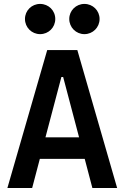

<svg xmlns="http://www.w3.org/2000/svg" viewBox="-20 -945 626 965"><path d="M17.1 0H141.6L180.2 -146.5H405.8L444.3 0H568.8L368.7 -693.4H217.3ZM208.5 -254.9 288.6 -558.1H297.4L377.4 -254.9ZM181.6 -773.4C224.1 -773.4 257.8 -807.1 257.8 -849.6C257.8 -892.1 224.1 -925.3 181.6 -925.3C139.6 -925.3 105.5 -892.1 105.5 -849.6C105.5 -807.1 139.6 -773.4 181.6 -773.4ZM404.3 -773.4C446.3 -773.4 480.5 -807.1 480.5 -849.6C480.5 -892.1 446.3 -925.3 404.3 -925.3C362.3 -925.3 328.1 -892.1 328.1 -849.6C328.1 -807.1 362.3 -773.4 404.3 -773.4Z"/></svg>

Font: Cascadia Mono SemiBold
Style: Regular
Weight: 600
Monospace: yes
Designer: Aaron Bell
Foundry: Saja Typeworks
Version: Version 2404.023